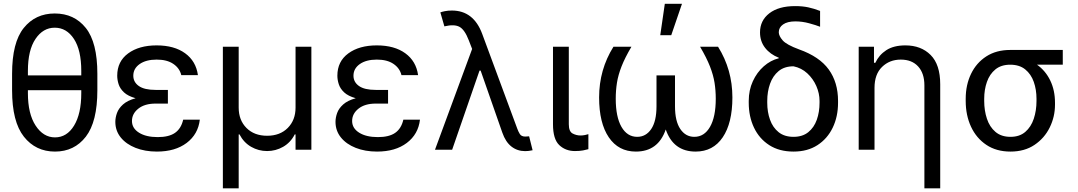

<svg xmlns="http://www.w3.org/2000/svg" viewBox="-20 -793 5708 1017"><path d="M495.7 -402V-315.3Q495.7 -148.1 434.7 -69.1Q373.6 9.9 271.3 9.9Q169 9.9 106.5 -69.1Q44 -148.1 44 -315.3V-402Q44 -568.2 105.8 -644.9Q167.6 -721.6 269.9 -721.6Q373.2 -721.6 434.5 -644.9Q495.7 -568.2 495.7 -402ZM127.8 -393.5H410.5V-417.6Q410.5 -527.3 371.6 -586.8Q332.7 -646.3 269.9 -646.3Q208.1 -646.3 168 -586.8Q127.8 -527.3 127.8 -417.6ZM410.5 -299.7V-315.3H127.8V-299.7Q127.8 -190 168.7 -127.7Q209.5 -65.3 271.3 -65.3Q334.2 -65.3 372.3 -127.7Q410.5 -190 410.5 -299.7Z M869.3 -284.1V-244.3H804Q746.4 -244.3 712.7 -217.5Q679 -190.7 679 -152Q679 -113.6 716.3 -90.2Q753.6 -66.8 815.3 -66.8Q875 -66.8 907.3 -89.5Q939.6 -112.2 950.3 -159.1H1038.4Q1029.5 -82 968.8 -36Q908 9.9 811.1 9.9Q747.9 9.9 698 -9.8Q648.1 -29.5 619.5 -65Q590.9 -100.5 590.9 -147.7Q590.9 -170.1 599.6 -194.4Q608.3 -218.8 631.6 -239.7Q654.8 -260.7 698.2 -272.7Q657.7 -284.1 636.7 -303.8Q615.8 -323.5 608.3 -346.8Q600.9 -370 600.9 -392Q600.9 -467.7 658.7 -510.1Q716.6 -552.6 809.7 -552.6Q903.1 -552.6 960.6 -510.8Q1018.1 -469.1 1028.4 -394.9H940.3Q931.5 -431.8 898.1 -454.5Q864.7 -477.3 809.7 -477.3Q753.6 -477.3 719.8 -453.7Q686.1 -430 686.1 -392Q686.1 -358 715.4 -337.4Q744.7 -316.8 804 -316.8H869.3Z M1160.5 204.5V-545.5H1244.3V-223Q1244.3 -156.6 1285.5 -115.2Q1326.7 -73.9 1394.9 -73.9Q1463.1 -73.9 1504.3 -115.4Q1545.5 -157 1545.5 -223V-545.5H1629.3V0H1545.5V-81H1541.2Q1519.2 -38 1479.8 -15.4Q1440.3 7.1 1394.9 7.1Q1349.4 7.1 1310.2 -15.4Q1271 -38 1248.6 -81H1244.3V204.5Z M2035.5 -284.1V-244.3H1970.2Q1912.6 -244.3 1878.9 -217.5Q1845.2 -190.7 1845.2 -152Q1845.2 -113.6 1882.5 -90.2Q1919.7 -66.8 1981.5 -66.8Q2041.2 -66.8 2073.5 -89.5Q2105.8 -112.2 2116.5 -159.1H2204.5Q2195.7 -82 2134.9 -36Q2074.2 9.9 1977.3 9.9Q1914.1 9.9 1864.2 -9.8Q1814.3 -29.5 1785.7 -65Q1757.1 -100.5 1757.1 -147.7Q1757.1 -170.1 1765.8 -194.4Q1774.5 -218.8 1797.8 -239.7Q1821 -260.7 1864.3 -272.7Q1823.9 -284.1 1802.9 -303.8Q1782 -323.5 1774.5 -346.8Q1767 -370 1767 -392Q1767 -467.7 1824.9 -510.1Q1882.8 -552.6 1975.9 -552.6Q2069.2 -552.6 2126.8 -510.8Q2184.3 -469.1 2194.6 -394.9H2106.5Q2097.7 -431.8 2064.3 -454.5Q2030.9 -477.3 1975.9 -477.3Q1919.7 -477.3 1886 -453.7Q1852.3 -430 1852.3 -392Q1852.3 -358 1881.6 -337.4Q1910.9 -316.8 1970.2 -316.8H2035.5Z M2761.4 7.5Q2720.2 7.5 2689.1 -16.7Q2658 -40.8 2640.6 -90.9L2525.9 -419H2519.9L2375 0H2284.1L2480.8 -533.7L2463.1 -579.5Q2441.4 -636 2413.7 -650.9Q2386 -665.8 2333.8 -653.4L2312.5 -727.3Q2318.9 -730.1 2335.6 -733.7Q2352.3 -737.2 2373.6 -737.2Q2488.3 -737.2 2534.1 -613.6L2720.2 -110.8Q2725.1 -96.9 2733.3 -83.3Q2741.5 -69.6 2762.8 -69.6Q2767 -69.6 2773.3 -70.3Q2779.5 -71 2782.7 -71L2801.1 2.8Q2779.1 7.8 2761.4 7.5Z M2909.1 -545.5H2992.9V-134.9Q2992.9 -96.6 3013 -85.9Q3033 -75.3 3055.4 -75.3Q3066.1 -75.3 3078.7 -77.8Q3091.3 -80.3 3096.6 -82.4V-2.8Q3085.9 0.4 3068.5 3.7Q3051.1 7.1 3025.6 7.1Q2975.5 7.1 2942.3 -24.5Q2909.1 -56.1 2909.1 -134.9Z M3229.4 -545.5H3324.6Q3290.1 -486.9 3272.2 -441.1Q3254.3 -395.2 3247.9 -354.4Q3241.5 -313.6 3241.5 -269.9Q3241.5 -174 3271.8 -121.1Q3302.2 -68.2 3355.1 -68.2Q3401.6 -68.2 3429.5 -109.6Q3457.4 -150.9 3457.4 -230.1V-393.5H3555.4V-230.1Q3555.4 -150.9 3583.5 -109.6Q3611.5 -68.2 3657.7 -68.2Q3710.6 -68.2 3740.9 -121.1Q3771.3 -174 3771.3 -269.9Q3771.3 -313.6 3764.9 -354.4Q3758.5 -395.2 3740.6 -441.1Q3722.7 -486.9 3688.2 -545.5H3783.4Q3859.4 -424 3859.4 -277Q3859.4 -141.3 3808.2 -65.7Q3757.1 9.9 3664.8 9.9Q3546.5 9.9 3506.4 -107.2Q3466.3 9.9 3348 9.9Q3256 9.9 3204.7 -65.7Q3153.4 -141.3 3153.4 -277Q3153.4 -424 3229.4 -545.5ZM3477.3 -606.5 3501.4 -772.7H3592.3L3535.5 -606.5Z M4005.7 -621.4Q4005.7 -684.3 4055 -722.5Q4104.4 -760.7 4191.8 -760.7Q4230.1 -760.7 4260.5 -754.3Q4290.8 -747.9 4323.9 -735.1V-651.3Q4302.6 -659.8 4266 -669.7Q4229.4 -679.7 4193.2 -679.7Q4150.6 -679.7 4127.8 -663.5Q4105.1 -647.4 4105.1 -622.2Q4105.1 -603 4125.5 -579.4Q4146 -555.8 4213.1 -531.2Q4320.7 -492.9 4369.9 -424.7Q4419 -356.5 4419 -258.5V-248.6Q4419 -175.4 4390.8 -116.8Q4362.6 -58.2 4309.8 -24.1Q4257.1 9.9 4183.2 9.9Q4108 9.9 4054.9 -24.1Q4001.8 -58.2 3973.9 -116.8Q3946 -175.4 3946 -248.6V-258.5Q3946 -315.3 3967.7 -362.6Q3989.3 -409.8 4025.6 -441.8Q4061.8 -473.7 4105.1 -484.4V-487.2Q4059.3 -505.3 4032.5 -539.8Q4005.7 -574.2 4005.7 -621.4ZM4044 -258.5V-248.6Q4044 -199.6 4058.8 -158.6Q4073.5 -117.5 4104.2 -92.9Q4134.9 -68.2 4183.2 -68.2Q4230.8 -68.2 4261.4 -92.9Q4291.9 -117.5 4306.5 -158.6Q4321 -199.6 4321 -248.6V-258.5Q4321 -298.3 4304 -337.2Q4286.9 -376.1 4256 -404.7Q4225.1 -433.2 4183.2 -441.8Q4134.9 -441.8 4104.2 -416.4Q4073.5 -391 4058.8 -349.3Q4044 -307.5 4044 -258.5Z M4612.2 -328.1V0H4528.4V-545.5H4609.4V-460.2H4616.5Q4635.7 -501.8 4674.7 -527.2Q4713.8 -552.6 4775.6 -552.6Q4858.7 -552.6 4909.4 -501.8Q4960.2 -451 4960.2 -346.6V204.5H4876.4V-340.9Q4876.4 -404.8 4843.2 -441.1Q4810 -477.3 4751.4 -477.3Q4691.8 -477.3 4652 -438.4Q4612.2 -399.5 4612.2 -328.1Z M5095.2 -258.5V-269.9Q5095.2 -343 5123.4 -401.6Q5151.6 -460.2 5204.4 -494.3Q5257.1 -528.4 5331 -528.4H5609.4V-450.3H5473Q5518.1 -418.3 5543.1 -366.5Q5568.2 -314.6 5568.2 -248.6V-238.6Q5568.2 -174.7 5540.3 -117.9Q5512.4 -61.1 5459.7 -25.6Q5407 9.9 5332.4 9.9Q5257.8 9.9 5204.7 -25.6Q5151.6 -61.1 5123.4 -121.8Q5095.2 -182.5 5095.2 -258.5ZM5193.2 -269.9V-258.5Q5193.2 -207.4 5207.6 -164.1Q5221.9 -120.7 5252.7 -94.5Q5283.4 -68.2 5332.4 -68.2Q5380.7 -68.2 5411 -94.5Q5441.4 -120.7 5455.8 -164.1Q5470.2 -207.4 5470.2 -258.5V-269.9Q5470.2 -318.2 5455.8 -359.2Q5441.4 -400.2 5410.7 -425.2Q5380 -450.3 5331 -450.3Q5282.7 -450.3 5252.3 -425.2Q5221.9 -400.2 5207.6 -359.2Q5193.2 -318.2 5193.2 -269.9Z"/></svg>

Font: Inter Zeller
Style: Regular
Weight: 400
Designer: Rasmus Andersson; Joe Bland
Foundry: zeller
Version: Version 3.015;git-dec3a8cb1